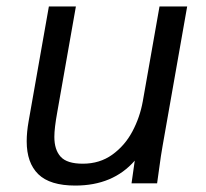

<svg xmlns="http://www.w3.org/2000/svg" viewBox="-20 -570 640 597"><path d="M63 -130.5Q63 -159.5 69 -193L132 -550H216L158 -221Q149 -171.5 149 -144.5Q149 -104 168.8 -82.5Q188.5 -61 237.5 -61Q290 -61 329 -89Q368 -117 391.5 -161Q415 -205 424 -255L476 -550H562L485.5 -116Q481 -92 474 -39.5L468.5 0H389L399 -70.5Q331.5 7 214 7Q135.5 7 99.2 -28.2Q63 -63.5 63 -130.5Z"/></svg>

Font: JuliaMono
Style: Italic
Weight: 400
Italic angle: -9°
Monospace: yes
Designer: cormullion
Foundry: corm
Version: Version 0.057; ttfautohint (v1.8.4)